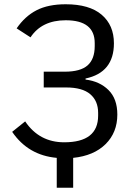

<svg xmlns="http://www.w3.org/2000/svg" viewBox="-20 -730 633 900"><path d="M246 150V10Q112 -2 37 -112L98 -161Q164 -63 281 -63Q440 -63 440 -188V-201Q440 -257 403 -288.5Q366 -320 290 -320H185V-394H284Q357 -394 390.5 -423.5Q424 -453 424 -514V-528Q424 -635 288 -635Q176 -635 123 -555L58 -597Q97 -654 151.5 -682Q206 -710 288 -710Q399 -710 456.5 -661Q514 -612 514 -527Q514 -390 381 -362V-357Q447 -349 488.5 -308Q530 -267 530 -193Q530 -109 475 -54.5Q420 0 323 10V150Z"/></svg>

Font: Aneliza
Style: Regular
Weight: 400
Designer: Mike Abbink, Paul van der Laan, Pieter van Rosmalen
Foundry: Bold Monday
Version: Version 3.0